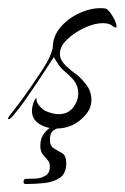

<svg xmlns="http://www.w3.org/2000/svg" viewBox="-44 -322 312 481"><path d="M96 0Q73 0 54.5 -11.5Q36 -23 36 -45Q36 -53 39 -62Q42 -72 47 -77Q47 -66 54 -57.5Q61 -49 70 -44Q79 -40 87.5 -38Q96 -36 103 -36Q126 -36 139 -52.5Q152 -69 152 -88Q152 -105 143 -118Q137 -126 130 -132.5Q123 -139 115 -146Q109 -151 104 -158Q99 -165 91 -179L49 -115Q34 -93 21 -74Q8 -55 -13 -30Q-19 -23 -22.5 -23.5Q-26 -24 -21 -31Q2 -60 17 -81Q32 -102 52 -132Q62 -146 72.5 -164Q83 -182 88 -201Q88 -232 109 -255.5Q130 -279 160.5 -291.5Q191 -304 218 -301Q224 -301 231 -292Q238 -283 243 -272.5Q248 -262 248 -256Q248 -253 246 -253Q243 -253 238 -257Q230 -264 214 -264Q193 -264 168 -252.5Q143 -241 124.5 -223.5Q106 -206 106 -187Q106 -173 117.5 -161Q129 -149 143.5 -138.5Q158 -128 167 -116Q177 -105 181 -94Q185 -83 185 -72Q185 -53 173 -37.5Q161 -22 144 -12Q123 0 96 0ZM20 139Q15 139 15 133Q15 126 22 126Q30 126 44 125.5Q58 125 69.5 118.5Q81 112 81 95Q81 85 75 78.5Q69 72 63 64.5Q57 57 57 43Q57 25 66 13Q75 1 86.5 -5Q98 -11 105 -11Q107 -11 110 -10.5Q113 -10 112 -6Q108 -4 94.5 2Q81 8 81 28Q81 44 91.5 50Q102 56 112 62Q122 68 122 87Q122 112 106.5 123Q91 134 67.5 136.5Q44 139 20 139Z"/></svg>

Font: The Nautigal
Style: Regular
Weight: 400
Designer: Robert E. Leuschke
Foundry: Robert E. Leuschke
Version: Version 1.100; ttfautohint (v1.8.3)